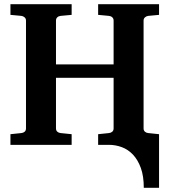

<svg xmlns="http://www.w3.org/2000/svg" viewBox="-20 -691 809 916"><path d="M666 205.1Q666 149.4 651.9 110.4Q637.7 71.3 614.3 46.6Q590.8 22 561 11Q531.2 0 500 0H448.2V-50.8L500 -56.2Q509.3 -57.1 515.6 -62.7Q522 -68.4 522 -78.1V-319.8H247.1V-78.1Q247.1 -68.4 253.4 -62.7Q259.8 -57.1 269 -56.2L321.8 -50.8V0H29.8V-50.8L82 -56.2Q91.3 -57.1 97.7 -62.7Q104 -68.4 104 -78.1V-592.8Q104 -602.5 97.2 -608.4Q90.3 -614.3 82 -615.2L29.8 -620.1V-670.9H321.8V-620.1L269 -615.2Q259.8 -614.3 253.4 -608.4Q247.1 -602.5 247.1 -592.8V-383.8H522V-592.8Q522 -602.5 515.6 -608.4Q509.3 -614.3 500 -615.2L448.2 -620.1V-670.9H738.8V-620.1L687 -615.2Q678.7 -614.3 671.9 -608.4Q665 -602.5 665 -592.8V-78.1Q665 -68.4 671.4 -62.7Q677.7 -57.1 687 -56.2L738.8 -50.8V205.1Z"/></svg>

Font: Charis SIL CyrE
Style: Bold
Weight: 700
Foundry: SIL International
Version: Version 5.000